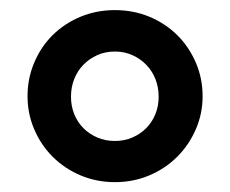

<svg xmlns="http://www.w3.org/2000/svg" viewBox="-20 -752 456 380"><path d="M120.5 -560.5Q120.5 -542 127 -526Q133.5 -510 145.2 -498.2Q157 -486.5 172.8 -479.8Q188.5 -473 207.5 -473Q226 -473 241.8 -479.8Q257.5 -486.5 269.2 -498.2Q281 -510 287.5 -526Q294 -542 294 -560.5Q294 -579.5 287.5 -595.8Q281 -612 269.2 -624Q257.5 -636 241.8 -643Q226 -650 207.5 -650Q188.5 -650 172.8 -643Q157 -636 145.2 -624Q133.5 -612 127 -595.8Q120.5 -579.5 120.5 -560.5ZM34.5 -561.5Q34.5 -597 47.8 -628.2Q61 -659.5 84.2 -682.5Q107.5 -705.5 139.2 -718.8Q171 -732 207.5 -732Q244 -732 275.8 -718.8Q307.5 -705.5 330.8 -682.5Q354 -659.5 367.5 -628.2Q381 -597 381 -561.5Q381 -527 367.5 -496Q354 -465 330.8 -441.8Q307.5 -418.5 275.8 -405Q244 -391.5 207.5 -391.5Q171 -391.5 139.2 -405Q107.5 -418.5 84.2 -441.8Q61 -465 47.8 -496Q34.5 -527 34.5 -561.5Z"/></svg>

Font: Lato
Style: Bold
Weight: 700
Designer: Lukasz Dziedzic with Adam Twardoch and Botio Nikoltchev
Foundry: tyPoland Lukasz Dziedzic
Version: Version 2.010; 2014-09-01; http://www.latofonts.com/; ttfaut